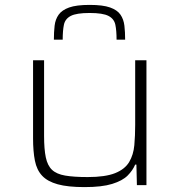

<svg xmlns="http://www.w3.org/2000/svg" viewBox="-20 -756 731 784"><path d="M325 8Q257 8 215.5 -3.5Q174 -15 152 -38.5Q130 -62 122.5 -100Q115 -138 115 -191V-510H160V-201Q160 -147 167 -113.5Q174 -80 192.5 -62.5Q211 -45 246.5 -39Q282 -33 338 -33Q410 -33 450 -49Q490 -65 507.5 -94.5Q525 -124 528.5 -163Q532 -202 532 -246V-510H578V0H539L537 -84H532Q522 -60 501 -39Q480 -18 438 -5Q396 8 325 8ZM346 -736Q400 -736 429.5 -725.5Q459 -715 472 -696Q485 -677 488 -651Q491 -625 491 -594H456Q456 -631 451 -655Q446 -679 423 -691Q400 -703 346 -703Q292 -703 269 -691Q246 -679 241 -655Q236 -631 236 -594H200Q200 -625 203 -651Q206 -677 219.5 -696Q233 -715 262.5 -725.5Q292 -736 346 -736Z"/></svg>

Font: Saira Expanded ExtraLight
Style: Regular
Weight: 250
Width: 7
Designer: Hector Gatti with collaboration of the Omnibus-Type team
Foundry: Omnibus-Type
Version: Version 1.101